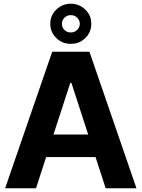

<svg xmlns="http://www.w3.org/2000/svg" viewBox="-20 -1003 754 1023"><path d="M354.5 -561.5 171.9 0H7.3L258.3 -727.5H456.5L707 0H543L360.4 -561.5ZM162.1 -166V-286.1H551.3V-166ZM357.4 -769.5Q312 -769 279.8 -800.5Q247.6 -832 248 -876.5Q247.6 -920.4 279.8 -951.7Q312 -982.9 357.4 -983.4Q402.8 -982.9 434.8 -951.7Q466.8 -920.4 466.3 -876.5Q466.8 -832 434.8 -800.5Q402.8 -769 357.4 -769.5ZM357.4 -830.1Q377 -830.1 390.9 -843.5Q404.8 -856.9 405.3 -876.5Q404.8 -895.5 391.1 -908.9Q377.4 -922.4 357.4 -922.4Q337.4 -922.4 323.5 -908.7Q309.6 -895 310.1 -876.5Q309.6 -856.9 323.5 -843.3Q337.4 -829.6 357.4 -830.1Z"/></svg>

Font: Inter Tight Stencil
Style: Bold
Weight: 700
Designer: Rasmus Andersson
Foundry: rsms
Version: Version 3.004;Glyphs 3.1.2 (3151)